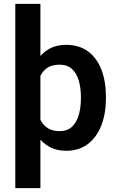

<svg xmlns="http://www.w3.org/2000/svg" viewBox="-20 -770 608 993"><path d="M527.8 -269.5V-259.3Q527.8 -182.6 504.2 -121.6Q480.5 -60.5 434.8 -25.4Q389.2 9.8 322.8 9.8Q279.3 9.8 246.3 -5.4Q213.4 -20.5 189 -47.4V203.1H59.1V-750H189V-480.5Q213.4 -508.3 246.1 -523.2Q278.8 -538.1 321.8 -538.1Q388.7 -538.1 434.6 -504.6Q480.5 -471.2 504.2 -410.6Q527.8 -350.1 527.8 -269.5ZM398.4 -259.3V-269.5Q398.4 -316.4 387.2 -354Q376 -391.6 351.8 -413.6Q327.6 -435.5 288.1 -435.5Q250.5 -435.5 226.3 -420.2Q202.1 -404.8 189 -377.9V-149.9Q202.6 -123.5 226.6 -107.7Q250.5 -91.8 289.1 -91.8Q328.6 -91.8 352.5 -114.7Q376.5 -137.7 387.5 -175.8Q398.4 -213.9 398.4 -259.3Z"/></svg>

Font: Vazirmatn RD UI FD SemiBold
Style: Regular
Weight: 600
Designer: Saber Rastikerdar
Foundry: Saber Rastikerdar
Version: Version 33.003